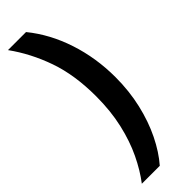

<svg xmlns="http://www.w3.org/2000/svg" viewBox="-368 -780 1150 1150"><g transform="rotate(-45 206.5 -205.5)"><path d="M369 -202Q369 -85 344.5 20.5Q320 126 277.5 212.5Q235 299 181 361H29Q78 297 118 213.5Q158 130 182 25.5Q206 -79 206 -203Q206 -384 157.5 -522Q109 -660 28 -772H181Q272 -660 320.5 -512.5Q369 -365 369 -202Z"/></g></svg>

Font: Noto Sans Telugu Condensed Black
Style: Regular
Weight: 900
Width: 3
Designer: Jelle Bosma - Monotype Design Team
Foundry: Monotype Imaging Inc.
Version: Version 2.005; ttfautohint (v1.8.4.7-5d5b)